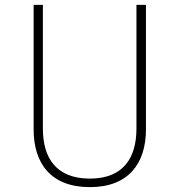

<svg xmlns="http://www.w3.org/2000/svg" viewBox="-20 -757 736 788"><path d="M579 -737H540V-229C540 -109 486 -24 349 -24C212 -24 156 -107 156 -229V-737H118V-226C118 -87 188 11 349 11C508 11 579 -87 579 -226Z"/></svg>

Font: Glow Sans SC Normal ExtraLight
Style: Regular
Weight: 200
Designer: Ryoko NISHIZUKA (kana, bopomofo & ideographs); Paul D. Hunt (Latin, Greek & Cyrillic); Sandoll Communications, Soo-young
Version: Version 0.93